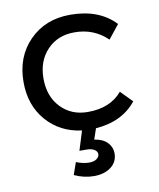

<svg xmlns="http://www.w3.org/2000/svg" viewBox="-84 -598 730 882"><g transform="rotate(-10 281.0 -157.5)"><path d="M520 -90Q454 -7 330 2L313 52Q353 58 373.5 79.5Q394 101 394 130Q394 170 363 193.5Q332 217 284 217Q237 217 192 196L212 139Q244 152 273 152Q295 152 307.5 142.5Q320 133 320 121Q320 108 306.5 99.5Q293 91 269 91H237L265 1Q164 -12 101.5 -84Q39 -156 39 -264Q39 -382 113 -457Q187 -532 303 -532Q438 -532 513 -452L462 -388Q398 -450 307 -449Q230 -449 181 -397.5Q132 -346 132 -264Q132 -181 181 -129.5Q230 -78 307 -78Q412 -78 467 -144Z"/></g></svg>

Font: Montserrat arm
Style: Regular
Weight: 400
Designer: Julieta Ulanovsky
Foundry: Julieta Ulanovsky
Version: Version 6.000;PS 006.000;hotconv 1.0.88;makeotf.lib2.5.64775